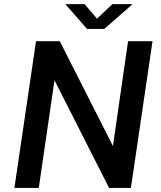

<svg xmlns="http://www.w3.org/2000/svg" viewBox="-20 -926 793 946"><path d="M51 0 157.5 -723H274.5L536.5 -206.5L611 -723H731.5L625 0H517.5L248.5 -530.5L171 0ZM409 -783.5 302 -905.5H397L458 -834L533.5 -905.5H633L494 -783.5Z"/></svg>

Font: Public Sans SemiBold
Style: Italic
Weight: 600
Italic angle: -8°
Designer: The Public Sans project authors (U.S. Web Design System). Libre Franklin designed by Pablo Impallari and Rodrigo Fuenzal
Version: Version 1.007; ttfautohint (v1.8.1) -l 8 -r 50 -G 200 -x 14 